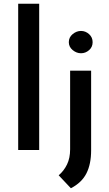

<svg xmlns="http://www.w3.org/2000/svg" viewBox="-20 -800 580 1024"><path d="M77 -780H189V0H77ZM358 204 293 135Q321 111 337.5 77Q354 43 354 -4V-423H466V2Q466 75 441 124.5Q416 174 358 204ZM347 -575Q347 -601 367.5 -618Q388 -635 412 -635Q436 -635 455 -618Q474 -601 474 -575Q474 -549 455 -532.5Q436 -516 412 -516Q388 -516 367.5 -533Q347 -550 347 -575Z"/></svg>

Font: Josefin Sans Thin SemiBold
Style: Regular
Weight: 600
Version: Version 2.000